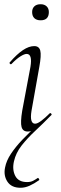

<svg xmlns="http://www.w3.org/2000/svg" viewBox="-20 -613 287 908"><path d="M77 275Q34 275 15 246Q-4 217 4 179Q10 147 32 114Q54 81 86.5 47Q119 13 157 -21L140 1Q133 5 126.5 7Q120 9 111 9Q88 9 82 -12.5Q76 -34 85 -89L124 -297Q134 -358 106 -358Q95 -358 76 -346Q57 -334 35 -311Q31 -307 27 -311.5Q23 -316 27 -319Q60 -357 88.5 -376Q117 -395 142 -395Q165 -395 170.5 -373.5Q176 -352 166 -297L129 -89Q124 -58 128.5 -43Q133 -28 146 -28Q157 -28 175 -41.5Q193 -55 215 -77Q218 -80 222 -76Q226 -72 223 -69Q184 -29 146.5 6Q109 41 82 75.5Q55 110 46 150Q37 189 52 218.5Q67 248 108 248Q125 248 136.5 242Q148 236 158 229Q160 227 163.5 231.5Q167 236 165 239Q141 256 119.5 265.5Q98 275 77 275ZM172 -517Q153 -517 142.5 -527Q132 -537 132 -556Q132 -573 142.5 -583Q153 -593 172 -593Q190 -593 200.5 -583Q211 -573 211 -556Q211 -517 172 -517Z"/></svg>

Font: Cormorant Garamond Light
Style: Italic
Weight: 300
Italic angle: -10°
Designer: Christian Thalmann (Catharsis Fonts)
Foundry: Catharsis Fonts
Version: Version 4.001